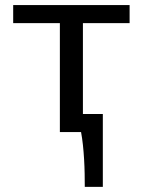

<svg xmlns="http://www.w3.org/2000/svg" viewBox="-20 -518 560 753"><path d="M214.8 0V-427.2H31.7V-498H488.3V-427.2H305.2V-70.8H383.3V214.8H312.5Q312.5 191.4 312 163.6Q311.5 135.7 309.8 106.9Q308.1 78.1 305.2 50.5Q302.2 22.9 297.9 0Z"/></svg>

Font: Andika CyrE
Style: Regular
Weight: 400
Designer: Victor Gaultney, Annie Olsen, Julie Remington, Don Collingsworth, Eric Hays, Becca Hirsbrunner
Foundry: SIL International
Version: Version 5.000